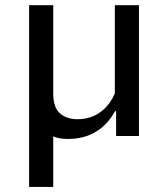

<svg xmlns="http://www.w3.org/2000/svg" viewBox="-20 -534 660 754"><path d="M431 -513.7H525.7V0H436V-124L431 -131ZM94.3 200V-513.7H189V-167.8Q189 -112.2 215.2 -89Q241.5 -65.8 284.8 -65.8Q320.5 -65.8 350.2 -79.6Q379.8 -93.3 401.7 -119.1Q423.5 -144.8 436.3 -180.7L451.5 -97.3H431.5Q403.3 -44.8 356.5 -16.6Q309.7 11.7 247 11.7Q211.3 11.7 186.6 0.9Q161.8 -9.8 147.9 -29.3Q134 -48.8 129.7 -75L189 -67.7V200Z"/></svg>

Font: Monaspace Krypton Var ExLight
Style: Regular
Weight: 200
Designer: Riley Cran and the Lettermatic Team
Version: Version 1.200 (Monaspace Krypton Var)